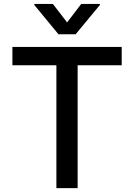

<svg xmlns="http://www.w3.org/2000/svg" viewBox="-20 -969 691 989"><path d="M252.4 -948.7 325.7 -853.5 398.4 -948.7H494.6V-943.4L369.6 -792.5H281.2L156.7 -943.4V-948.7ZM43.9 -632.8V-727.1H606.9V-632.8H379.9V0H270.5V-632.8Z"/></svg>

Font: Interop Med
Style: Regular
Weight: 500
Designer: Rasmus Andersson, Google, Jang Haemin
Foundry: jhaemin
Version: Version 1.007